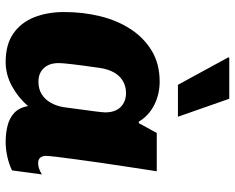

<svg xmlns="http://www.w3.org/2000/svg" viewBox="-94 -706 811 662"><g transform="rotate(90 311.0 -375.5)"><path d="M194 10Q134 10 96 -16.5Q58 -43 40 -88.5Q22 -134 22 -192Q22 -257 36.5 -316Q51 -375 81 -421Q111 -467 156 -494Q201 -521 262 -521Q305 -521 342 -502.5Q379 -484 400 -449H405L439 -511H571Q564 -463 556 -413Q548 -363 541.5 -316Q535 -269 529.5 -229.5Q524 -190 521 -164Q518 -138 518 -128Q518 -117 524 -109.5Q530 -102 543 -102Q554 -102 564 -106Q574 -110 582 -115L568 -12Q548 -2 521.5 4Q495 10 470 10Q440 10 414 3.5Q388 -3 370 -19.5Q352 -36 346 -67Q318 -34 278 -12Q238 10 194 10ZM262 -103Q287 -103 305 -114Q323 -125 334.5 -145Q346 -165 350 -190Q360 -263 364 -294Q368 -325 368 -333Q368 -368 349.5 -386.5Q331 -405 301 -405Q278 -405 259.5 -394Q241 -383 230 -363Q219 -343 215 -316Q206 -255 202 -220Q198 -185 198 -173Q198 -140 215.5 -121.5Q233 -103 262 -103ZM273 -584 178 -758 180 -761H321L383 -584Z"/></g></svg>

Font: Chivo Medium ExtraBold
Style: Italic
Weight: 800
Italic angle: -8.05°
Version: Version 2.002